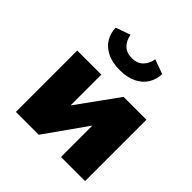

<svg xmlns="http://www.w3.org/2000/svg" viewBox="-200 -933 1093 1093"><g transform="rotate(45 346.5 -386.5)"><path d="M88 -494H282V-246L461 -494H645V0H451V-253L272 0H88ZM151 -741 239 -772Q246 -732 270.5 -707.5Q295 -683 338 -683Q381 -683 406 -708Q431 -733 437 -773L525 -741Q524 -700 503.5 -664.5Q483 -629 441 -607.5Q399 -586 338 -586Q276 -586 234 -607.5Q192 -629 171.5 -664.5Q151 -700 151 -741Z"/></g></svg>

Font: Nunito Sans Heavy
Style: Regular
Weight: 400
Designer: Vernon Adams
Foundry: Vernon Adams
Version: Version 2.500